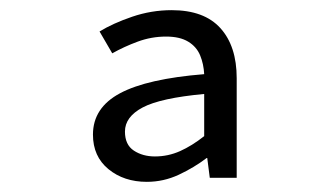

<svg xmlns="http://www.w3.org/2000/svg" viewBox="-20 -744 640 378"><path d="M269 -386Q224 -386 193.5 -411Q163 -436 163 -479Q163 -532 216.5 -560.5Q270 -589 382 -598Q381 -618 374 -635Q367 -652 350.5 -662Q334 -672 307 -672Q278 -672 251 -662Q224 -652 201 -639L176 -682Q202 -698 240 -711Q278 -724 318 -724Q382 -724 414 -688.5Q446 -653 446 -590V-394H393L388 -433H387Q362 -414 332 -400Q302 -386 269 -386ZM285 -436Q311 -436 334.5 -446.5Q358 -457 382 -476V-559Q296 -551 261 -532.5Q226 -514 226 -485Q226 -459 243.5 -447.5Q261 -436 285 -436Z"/></svg>

Font: Source Code Variable
Style: Regular
Weight: 400
Monospace: yes
Designer: Paul D. Hunt, Teo Tuominen
Foundry: Adobe Systems Incorporated
Version: Version 1.010;hotconv 1.0.106;makeotfexe 2.5.65593